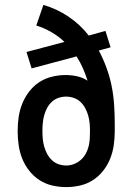

<svg xmlns="http://www.w3.org/2000/svg" viewBox="-20 -755 540 783"><path d="M250 8Q221 8 193 1.5Q165 -5 141 -20.5Q117 -36 99 -59Q81 -82 70.5 -108.5Q60 -135 56 -163.5Q52 -192 52 -220Q52 -249 56 -277Q60 -305 70.5 -331.5Q81 -358 98.5 -381Q116 -404 139.5 -419.5Q163 -435 191 -442Q219 -449 247 -449Q271 -449 294 -444Q317 -439 337 -426Q329 -452 318 -477Q307 -502 292 -525L109 -476L88 -543L243 -584Q219 -607 189.5 -624Q160 -641 128 -651L157 -735Q212 -719 259.5 -687Q307 -655 342 -610L410 -629L431 -562L383 -549Q401 -515 414.5 -478Q428 -441 435.5 -403Q443 -365 445.5 -326Q448 -287 448 -248V-221Q448 -192 444 -163.5Q440 -135 429.5 -108.5Q419 -82 401 -59Q383 -36 359 -20.5Q335 -5 307 1.5Q279 8 250 8ZM250 -80Q266 -80 281.5 -86Q297 -92 309 -102.5Q321 -113 329 -127Q337 -141 341 -156.5Q345 -172 346 -188Q347 -204 347 -220Q347 -237 345.5 -253Q344 -269 339.5 -284.5Q335 -300 327.5 -314Q320 -328 308.5 -339Q297 -350 281.5 -355.5Q266 -361 249 -361Q233 -361 217.5 -355.5Q202 -350 190.5 -339Q179 -328 171.5 -313.5Q164 -299 160 -284Q156 -269 154.5 -253Q153 -237 153 -221Q153 -204 154.5 -188Q156 -172 160.5 -156.5Q165 -141 172.5 -127Q180 -113 191.5 -102Q203 -91 218.5 -85.5Q234 -80 250 -80Z"/></svg>

Font: Iosevka Custom Semibold
Style: Regular
Weight: 600
Designer: Belleve Invis
Foundry: Belleve Invis
Version: Version 27.0.2; ttfautohint (v1.8.4)